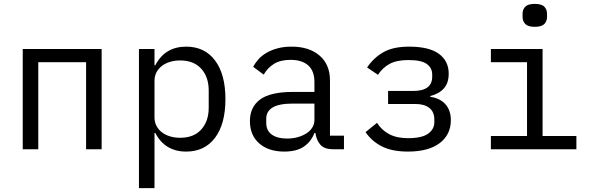

<svg xmlns="http://www.w3.org/2000/svg" viewBox="-20 -768 3040 988"><path d="M97 -516H503V0H423V-448H177V0H97Z M695 -516H775V-432H779Q829 -528 938 -528Q1033 -528 1086.5 -457Q1140 -386 1140 -258Q1140 -130 1086.5 -59Q1033 12 938 12Q829 12 779 -84H775V200H695ZM907 -59Q977 -59 1015.5 -101.5Q1054 -144 1054 -214V-302Q1054 -372 1015.5 -414.5Q977 -457 907 -457Q880 -457 856 -450Q832 -443 814 -429.5Q796 -416 785.5 -396.5Q775 -377 775 -351V-165Q775 -139 785.5 -119.5Q796 -100 814 -86.5Q832 -73 856 -66Q880 -59 907 -59Z M1695 0Q1648 0 1628 -24Q1608 -48 1603 -84H1598Q1581 -39 1543.5 -13.5Q1506 12 1443 12Q1362 12 1314 -30Q1266 -72 1266 -145Q1266 -217 1318.5 -256Q1371 -295 1488 -295H1598V-346Q1598 -403 1566 -431.5Q1534 -460 1475 -460Q1423 -460 1390 -439.5Q1357 -419 1337 -384L1283 -424Q1293 -444 1310 -463Q1327 -482 1352 -496.5Q1377 -511 1409 -519.5Q1441 -528 1480 -528Q1571 -528 1624.5 -482Q1678 -436 1678 -354V-70H1750V0ZM1457 -55Q1488 -55 1513.5 -62.5Q1539 -70 1558 -82.5Q1577 -95 1587.5 -112.5Q1598 -130 1598 -150V-235H1488Q1416 -235 1383 -215Q1350 -195 1350 -157V-136Q1350 -96 1378.5 -75.5Q1407 -55 1457 -55Z M2079 12Q1999 12 1946.5 -14Q1894 -40 1861 -88L1920 -136Q1944 -98 1983 -77.5Q2022 -57 2079 -57Q2151 -57 2183 -80Q2215 -103 2215 -139V-153Q2215 -192 2189.5 -212.5Q2164 -233 2116 -233H1977V-300H2106Q2204 -300 2204 -373V-385Q2204 -418 2176.5 -438.5Q2149 -459 2081 -459Q2021 -459 1984.5 -439Q1948 -419 1925 -383L1869 -421Q1904 -472 1954 -500Q2004 -528 2085 -528Q2188 -528 2238.5 -491Q2289 -454 2289 -389Q2289 -341 2264 -313Q2239 -285 2194 -274V-270Q2246 -262 2273 -230.5Q2300 -199 2300 -150Q2300 -75 2242.5 -31.5Q2185 12 2079 12Z M2732 -630Q2697 -630 2683 -644.5Q2669 -659 2669 -681V-697Q2669 -719 2683 -733.5Q2697 -748 2732 -748Q2767 -748 2781 -733.5Q2795 -719 2795 -697V-681Q2795 -659 2781 -644.5Q2767 -630 2732 -630ZM2506 -68H2692V-448H2506V-516H2772V-68H2946V0H2506Z"/></svg>

Font: PlemolJP35 Console
Style: Regular
Weight: 400
Version: v2.0.3; ttfautohint (v1.8.4.7-5d5b-dirty) -l 6 -r 45 -G 200 